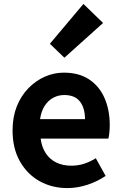

<svg xmlns="http://www.w3.org/2000/svg" viewBox="-20 -944 621 978"><path d="M323 14Q245 14 182 -21Q119 -56 81.5 -122Q44 -188 44 -280Q44 -348 65.5 -402Q87 -456 124.5 -494.5Q162 -533 208.5 -553.5Q255 -574 305 -574Q382 -574 434 -539.5Q486 -505 512.5 -444.5Q539 -384 539 -306Q539 -286 537 -267.5Q535 -249 532 -238H187Q193 -193 214 -162Q235 -131 268 -115.5Q301 -100 343 -100Q377 -100 407 -109.5Q437 -119 468 -138L518 -48Q477 -20 426 -3Q375 14 323 14ZM184 -337H413Q413 -393 387.5 -426.5Q362 -460 307 -460Q278 -460 252 -446.5Q226 -433 208 -405.5Q190 -378 184 -337ZM308 -650 234 -721 405 -924 505 -827Z"/></svg>

Font: Noto Sans SC Thin
Style: Bold
Weight: 700
Version: Version 2.004-H2;hotconv 1.0.118;makeotfexe 2.5.65603